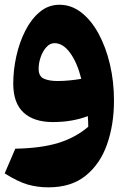

<svg xmlns="http://www.w3.org/2000/svg" viewBox="-20 -511 541 820"><path d="M187 289.1Q139.6 289.1 98.1 277.1Q56.6 265.1 0 229.5L45.4 124Q154.8 122.1 228.5 99.6Q302.2 77.1 356.9 30.3Q356.9 19 356.4 8.1Q356 -2.9 355 -15.1Q325.2 -3.4 287.4 3.4Q249.5 10.3 206.1 10.3Q124.5 10.3 80.6 -30.3Q36.6 -70.8 36.6 -153.8Q36.6 -211.9 49.8 -271.2Q63 -330.6 88.4 -380.4Q113.8 -430.2 150.4 -460.4Q187 -490.7 233.9 -490.7Q284.7 -490.7 327.1 -457.8Q369.6 -424.8 400.9 -367.4Q432.1 -310.1 449.5 -236.3Q466.8 -162.6 466.8 -81.5Q466.8 21 437.3 105.2Q407.7 189.5 345.9 239.3Q284.2 289.1 187 289.1ZM327.1 -174.3Q310.1 -242.7 279.8 -284.7Q249.5 -326.7 212.4 -326.7Q193.4 -326.7 178 -309.6Q162.6 -292.5 153.8 -267.3Q145 -242.2 145 -217.3Q145 -185.5 166.7 -175.3Q188.5 -165 226.6 -165Q251 -165 277.8 -167.7Q304.7 -170.4 327.1 -174.3Z"/></svg>

Font: Pinar-DS3-FD ExtraBold
Style: Regular
Weight: 800
Designer: Amin Abedi
Version: Version 3.000